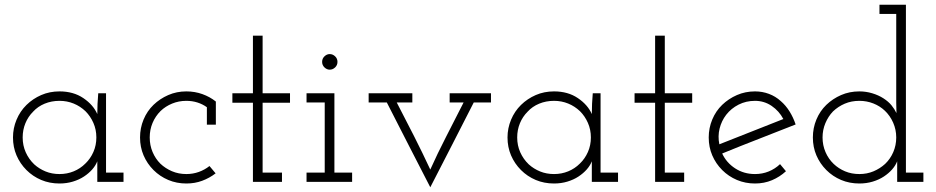

<svg xmlns="http://www.w3.org/2000/svg" viewBox="-20 -770 3965 813"><path d="M503 0H392V-41Q392 -53 392 -63.5Q392 -74 392 -87Q385 -69 370.5 -52.5Q356 -36 335.5 -22.5Q315 -9 288.5 -1Q262 7 232 7Q190 7 154.5 -8Q119 -23 92 -50Q65 -77 50 -112Q35 -147 35 -188Q35 -227 50 -263Q65 -299 92 -325.5Q119 -352 154.5 -367.5Q190 -383 232 -383Q291 -383 333 -354.5Q375 -326 392 -287Q392 -308 393 -330.5Q394 -353 396 -375H429V-39H503ZM232 -343Q198 -343 169 -331Q140 -319 120 -297Q99 -276 87.5 -248Q76 -220 76 -188Q76 -154 89 -125Q102 -96 125 -74Q146 -55 173 -44Q200 -33 232 -33Q264 -33 292 -44.5Q320 -56 341 -77Q363 -98 375.5 -126.5Q388 -155 388 -188Q388 -221 375.5 -249.5Q363 -278 342 -299Q320 -320 292 -331.5Q264 -343 232 -343Z M893 -36Q867 -16 836 -4.5Q805 7 769 7Q728 7 692.5 -8Q657 -23 630 -50Q603 -77 588 -112Q573 -147 573 -188Q573 -228 588 -264Q603 -300 630 -326Q657 -352 692.5 -367.5Q728 -383 769 -383Q805 -383 837 -371.5Q869 -360 894 -340V-242H856V-316Q838 -329 816 -336Q794 -343 769 -343Q737 -343 709 -331.5Q681 -320 660 -300Q638 -278 626 -249.5Q614 -221 614 -188Q614 -155 626 -126.5Q638 -98 659 -77Q680 -57 708 -45Q736 -33 769 -33Q797 -33 822 -42Q847 -51 867 -67Z M1174 0H1051V-335H964V-375H1051V-619H1092V-375H1208V-335H1092V-39H1174Z M1471 0H1278V-39H1355V-336H1278V-375H1396V-39H1471ZM1409 -508Q1409 -494 1399 -484.5Q1389 -475 1376 -475Q1364 -475 1354 -484.5Q1344 -494 1344 -508Q1344 -522 1354 -531.5Q1364 -541 1376 -541Q1389 -541 1399 -531.5Q1409 -522 1409 -508Z M1986 -336Q1940 -245 1894 -156Q1848 -67 1802 23Q1756 -67 1710 -156Q1664 -245 1618 -336H1541V-375H1726V-336H1660Q1697 -265 1733 -194Q1769 -123 1802 -52Q1832 -119 1869 -191Q1906 -263 1943 -336H1884V-375H2059V-336Z M2597 0H2486V-41Q2486 -53 2486 -63.5Q2486 -74 2486 -87Q2479 -69 2464.5 -52.5Q2450 -36 2429.5 -22.5Q2409 -9 2382.5 -1Q2356 7 2326 7Q2284 7 2248.5 -8Q2213 -23 2186 -50Q2159 -77 2144 -112Q2129 -147 2129 -188Q2129 -227 2144 -263Q2159 -299 2186 -325.5Q2213 -352 2248.5 -367.5Q2284 -383 2326 -383Q2385 -383 2427 -354.5Q2469 -326 2486 -287Q2486 -308 2487 -330.5Q2488 -353 2490 -375H2523V-39H2597ZM2326 -343Q2292 -343 2263 -331Q2234 -319 2214 -297Q2193 -276 2181.5 -248Q2170 -220 2170 -188Q2170 -154 2183 -125Q2196 -96 2219 -74Q2240 -55 2267 -44Q2294 -33 2326 -33Q2358 -33 2386 -44.5Q2414 -56 2435 -77Q2457 -98 2469.5 -126.5Q2482 -155 2482 -188Q2482 -221 2469.5 -249.5Q2457 -278 2436 -299Q2414 -320 2386 -331.5Q2358 -343 2326 -343Z M2877 0H2754V-335H2667V-375H2754V-619H2795V-375H2911V-335H2795V-39H2877Z M3308 -45Q3282 -21 3249 -7Q3216 7 3177 7Q3136 7 3100.5 -8Q3065 -23 3038 -50Q3011 -77 2996 -112Q2981 -147 2981 -188Q2981 -228 2996 -264Q3011 -300 3038 -326Q3065 -352 3100.5 -367.5Q3136 -383 3177 -383Q3208 -383 3236 -372.5Q3264 -362 3286 -342Q3307 -324 3323 -298.5Q3339 -273 3349 -243Q3271 -212 3193.5 -182Q3116 -152 3038 -120Q3056 -81 3093 -57Q3130 -33 3177 -33Q3208 -33 3235 -44Q3262 -55 3283 -75ZM3177 -343Q3139 -343 3107.5 -327Q3076 -311 3055 -284Q3035 -258 3027 -225.5Q3019 -193 3026 -159Q3094 -186 3161.5 -212.5Q3229 -239 3297 -266Q3279 -300 3247.5 -321.5Q3216 -343 3177 -343Z M3890 0H3779V-41Q3779 -53 3779 -63.5Q3779 -74 3779 -87Q3772 -69 3757.5 -52.5Q3743 -36 3722.5 -22.5Q3702 -9 3675.5 -1Q3649 7 3619 7Q3577 7 3541.5 -8Q3506 -23 3479 -50Q3452 -77 3437 -112Q3422 -147 3422 -188Q3422 -228 3437 -264Q3452 -300 3479 -326Q3506 -352 3541.5 -367.5Q3577 -383 3619 -383Q3647 -383 3673.5 -375Q3700 -367 3721 -353.5Q3742 -340 3755 -324Q3768 -308 3776 -291Q3775 -318 3775 -335Q3775 -352 3775 -379V-711H3704V-750H3816V-39H3890ZM3619 -343Q3585 -343 3557 -331Q3529 -319 3507 -298Q3487 -277 3475 -248.5Q3463 -220 3463 -188Q3463 -155 3475.5 -126Q3488 -97 3510 -76Q3531 -56 3558.5 -44.5Q3586 -33 3619 -33Q3651 -33 3678.5 -44.5Q3706 -56 3728 -76Q3750 -97 3762.5 -126Q3775 -155 3775 -188Q3775 -221 3762 -250.5Q3749 -280 3727 -301Q3706 -321 3678 -332Q3650 -343 3619 -343Z"/></svg>

Font: Josefin Slab
Style: Regular
Weight: 400
Designer: Santiago Orozco
Foundry: Typemade
Version: Version 2.000